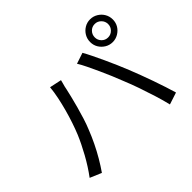

<svg xmlns="http://www.w3.org/2000/svg" viewBox="-171 -1072 1341 1341"><g transform="rotate(-45 500.0 -401.5)"><path d="M783 -697Q783 -670 802 -650.5Q821 -631 849 -631Q876 -631 895.5 -650.5Q915 -670 915 -697Q915 -725 895.5 -744.5Q876 -764 849 -764Q821 -764 802 -744.5Q783 -725 783 -697ZM737 -697Q737 -728 752 -753.5Q767 -779 792.5 -794.5Q818 -810 849 -810Q879 -810 905 -794.5Q931 -779 946 -753.5Q961 -728 961 -697Q961 -666 946 -641Q931 -616 905 -600.5Q879 -585 849 -585Q818 -585 792.5 -600.5Q767 -616 752 -641Q737 -666 737 -697ZM218 -301Q234 -340 249.5 -386Q265 -432 278.5 -481.5Q292 -531 302 -579.5Q312 -628 316 -672L405 -653Q403 -642 399 -629.5Q395 -617 392 -604Q389 -591 387 -580Q382 -557 373 -520Q364 -483 352 -439Q340 -395 326 -350.5Q312 -306 296 -268Q278 -222 254.5 -173.5Q231 -125 204 -79Q177 -33 149 7L64 -29Q111 -92 151.5 -165.5Q192 -239 218 -301ZM710 -339Q695 -378 677 -421Q659 -464 639 -507.5Q619 -551 600.5 -589.5Q582 -628 565 -655L646 -682Q661 -656 679.5 -618Q698 -580 718 -537Q738 -494 757 -450Q776 -406 792 -366Q807 -329 824 -283.5Q841 -238 857.5 -191.5Q874 -145 888 -101.5Q902 -58 912 -24L823 5Q811 -46 792.5 -105.5Q774 -165 753 -225.5Q732 -286 710 -339Z"/></g></svg>

Font: Noto Sans TC
Style: Regular
Weight: 400
Designer: Ryoko NISHIZUKA  (kana, bopomofo & ideographs); Paul D. Hunt (Latin, Greek & Cyrillic); Sandoll Communications , Soo-you
Foundry: Adobe
Version: Version 2.004-H2;hotconv 1.0.118;makeotfexe 2.5.65603